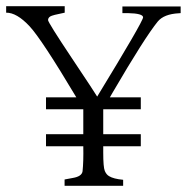

<svg xmlns="http://www.w3.org/2000/svg" viewBox="-36 -602 604 621"><path d="M278.3 -289.6Q426.3 -532.2 426.8 -545.9Q426.8 -558.6 377 -559.6H359.9V-581.1H548.3V-559.6Q547.4 -559.1 542.5 -559.1Q494.1 -556.6 474.1 -532.2Q432.1 -480.5 328.6 -303.2L319.3 -287.1H419.4V-248.5H297.9V-168H419.4V-128.9H297.9V-108.9Q297.9 -61 303 -49.1Q308.1 -37.1 316.9 -32.2Q331.1 -23.4 362.3 -20.5V-1H172.9V-21.5Q178.7 -22.9 199.2 -26.4Q228.5 -31.2 231 -47.9Q234.4 -79.6 233.4 -128.9H112.8V-168H233.4V-248.5H112.8V-287.1H210.9Q99.1 -474.6 59.6 -517.1Q18.1 -561.5 -16.1 -561V-582H173.3V-561Q133.3 -553.2 126.5 -548.8Q119.6 -544.4 119.4 -537.1Q119.1 -529.8 196.5 -413.8Q273.9 -297.9 278.3 -289.6Z"/></svg>

Font: Lancelot
Style: Regular
Weight: 400
Designer: Marion Kadi
Foundry: Marion Kadi, Anton Koovit
Version: 1.004